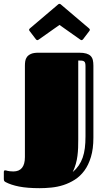

<svg xmlns="http://www.w3.org/2000/svg" viewBox="-86 -777 556 1009"><path d="M-65.9 127.9Q-65.9 121.6 -64 119.9Q-62 118.2 -59.1 118.2Q-56.2 118.2 -53 119.1Q-49.8 120.1 -45.2 121.1Q-40.5 122.1 -33.7 123Q-26.9 124 -16.1 124Q44.9 124 44.9 48.3V-432.1Q44.9 -443.4 46.6 -455.3Q48.3 -467.3 55.4 -477.3Q62.5 -487.3 76.7 -493.7Q90.8 -500 116.2 -500H329.6Q353 -500 367.7 -495.6Q382.3 -491.2 390.6 -482.7Q398.9 -474.1 401.9 -461.4Q404.8 -448.7 404.8 -431.6V-53.2Q404.8 5.4 391.8 48.1Q378.9 90.8 357.2 120.1Q335.4 149.4 306.9 167.5Q278.3 185.5 247.1 195.6Q215.8 205.6 183.6 208.7Q151.4 211.9 122.6 211.9Q58.1 211.9 14.6 203.4Q-28.8 194.8 -57.1 179.7Q-59.6 178.7 -62.7 175.5Q-65.9 172.4 -65.9 164.1ZM363.3 -427.7Q363.3 -438.5 361.8 -444.8Q360.4 -451.2 356 -454.3Q351.6 -457.5 344.2 -458.3Q336.9 -459 325.2 -459V-44.4Q325.2 -21.5 324.5 -0.2Q323.7 21 321 42Q318.4 63 312.5 84Q306.6 105 296.4 127Q314.9 111.3 327.6 92.8Q340.3 74.2 348.4 51.5Q356.4 28.8 359.9 1.2Q363.3 -26.4 363.3 -60.5ZM226.6 -646 117.2 -568.8Q115.2 -567.9 113.8 -566.9Q112.3 -565.9 110.8 -565.9Q106 -565.9 102.5 -570.8L69.8 -613.8Q66.9 -617.2 66.9 -620.6Q66.9 -624 71.3 -627.9L219.7 -753.9Q221.2 -754.9 222.7 -755.9Q224.1 -756.8 226.6 -756.8Q229 -756.8 230.5 -755.9Q231.9 -754.9 233.4 -753.9L381.8 -627.9Q386.2 -624 386.2 -620.6Q386.2 -617.2 383.3 -613.8L350.6 -570.8Q346.7 -565.9 342.3 -565.9Q340.8 -565.9 339.4 -566.9Q337.9 -567.9 335.9 -568.8Z"/></svg>

Font: Fascinate Inline
Style: Regular
Weight: 900
Designer: Astigmatic (AOETI)
Foundry: Astigmatic (AOETI)
Version: Version 1.000